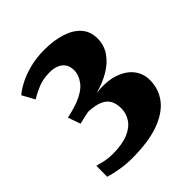

<svg xmlns="http://www.w3.org/2000/svg" viewBox="-145 -997 677 677"><g transform="rotate(-45 194.0 -658.0)"><path d="M128.5 -413Q97.5 -413 67 -418.5Q36.5 -424 20.5 -429.5L21 -484Q36 -479.5 53.2 -475.8Q70.5 -472 90 -472Q139 -472 169 -484.8Q199 -497.5 212.8 -519Q226.5 -540.5 226.5 -565Q226.5 -587.5 218.2 -603.5Q210 -619.5 190.2 -628.5Q170.5 -637.5 135 -639Q129.5 -638 120.5 -636Q111.5 -634 102.5 -632Q93.5 -630 86.5 -628L70 -675Q83.5 -677.5 98 -681.5Q112.5 -685.5 125.5 -690Q169 -707 186.5 -730.2Q204 -753.5 204 -778Q203.5 -798.5 194.5 -810.5Q185.5 -822.5 170.2 -828.2Q155 -834 135.5 -833.5Q103.5 -833.5 77.8 -822.5Q52 -811.5 35 -800.5L9.5 -847Q24.5 -860 49.5 -873Q74.5 -886 108 -894.5Q141.5 -903 180.5 -903Q227 -903 263.5 -891.5Q300 -880 320.8 -856.8Q341.5 -833.5 341.5 -798.5Q341.5 -765 323.2 -738.5Q305 -712 273.8 -693.5Q242.5 -675 203 -664.5Q255.5 -670.5 292.2 -658.5Q329 -646.5 348.8 -621.8Q368.5 -597 368.5 -564Q368.5 -519.5 342.5 -485.5Q316.5 -451.5 263.5 -432.2Q210.5 -413 128.5 -413Z"/></g></svg>

Font: Merriweather 60pt Black
Style: Regular
Weight: 900
Version: Version 2.100